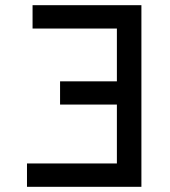

<svg xmlns="http://www.w3.org/2000/svg" viewBox="-20 -720 656 740"><path d="M84 0V-90H430.5V-317H211.5V-406.5H430.5V-610H105.5V-700H525V0Z"/></svg>

Font: Overpass Mono Medium
Style: Regular
Weight: 500
Monospace: yes
Designer: Delve Withrington, Dave Bailey
Foundry: Delve Fonts LLC
Version: Version 4.000